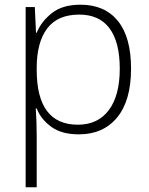

<svg xmlns="http://www.w3.org/2000/svg" viewBox="-20 -561 634 816"><path d="M322 -541Q425 -541 481 -472Q537 -403 537 -269Q537 -134 478 -62Q419 10 315 10Q242 10 198 -22Q154 -54 136 -100H132Q134 -72 135 -41.5Q136 -11 136 17V235H89V-531H128L133 -422H136Q155 -469 200 -505Q245 -541 322 -541ZM317 -499Q225 -499 180.5 -440Q136 -381 136 -272V-264Q136 -31 311 -31Q396 -31 442.5 -93Q489 -155 489 -269Q489 -382 445.5 -440.5Q402 -499 317 -499Z"/></svg>

Font: Noto Kufi Arabic ExtraLight
Style: Regular
Weight: 200
Designer: Monotype Design Team, David Williams, Khaled Hosny
Foundry: Google LLC
Version: Version 2.109; ttfautohint (v1.8.4.7-5d5b)